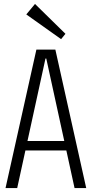

<svg xmlns="http://www.w3.org/2000/svg" viewBox="-20 -951 464 971"><path d="M164 -700H260L416 0H357L214 -655H210L67 0H8ZM97 -238H328V-190H97ZM311 -780 289 -753 113 -878 157 -931Z"/></svg>

Font: Pathway Extreme Condensed Thin
Style: Regular
Weight: 250
Width: 3
Version: Version 1.001;gftools[0.9.26]